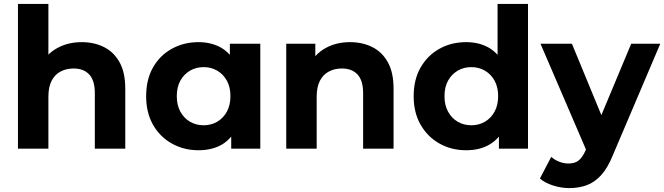

<svg xmlns="http://www.w3.org/2000/svg" viewBox="-20 -762 3404 984"><path d="M399 -546Q463 -546 513.5 -520.5Q564 -495 593 -442.5Q622 -390 622 -308V0H466V-285Q466 -349 437.5 -380Q409 -411 357 -411Q320 -411 290.5 -395.5Q261 -380 244.5 -348Q228 -316 228 -266V0H72V-742H228V-482Q249 -503 276 -517Q330 -546 399 -546Z M997 8Q922 8 860.5 -26.5Q799 -61 764 -123Q729 -185 729 -269Q729 -354 764 -416Q799 -478 860.5 -512Q922 -546 997 -546Q1065 -546 1116 -516Q1139 -502 1158 -481V-538H1314V0H1165V-62Q1145 -38 1119 -22Q1068 8 997 8ZM1024 -120Q1062 -120 1093 -138Q1124 -156 1142.5 -189.5Q1161 -223 1161 -269Q1161 -316 1142.5 -349Q1124 -382 1093 -400Q1062 -418 1024 -418Q985 -418 954 -400Q923 -382 904.5 -349Q886 -316 886 -269Q886 -223 904.5 -189.5Q923 -156 954 -138Q985 -120 1024 -120Z M1774 -546Q1838 -546 1888.5 -520.5Q1939 -495 1968 -442.5Q1997 -390 1997 -308V0H1841V-285Q1841 -349 1812.5 -380Q1784 -411 1732 -411Q1695 -411 1665.5 -395.5Q1636 -380 1619.5 -348Q1603 -316 1603 -266V0H1447V-538H1596V-474Q1619 -500 1651 -517Q1705 -546 1774 -546Z M2369 8Q2293 8 2232 -26.5Q2171 -61 2135.5 -123Q2100 -185 2100 -269Q2100 -354 2135.5 -416Q2171 -478 2232 -512Q2293 -546 2369 -546Q2437 -546 2488 -516Q2511 -502 2530 -481V-742H2686V0H2537V-62Q2517 -38 2490 -22Q2440 8 2369 8ZM2396 -120Q2434 -120 2465 -138Q2496 -156 2514.5 -189.5Q2533 -223 2533 -269Q2533 -316 2514.5 -349Q2496 -382 2465 -400Q2434 -418 2396 -418Q2357 -418 2326 -400Q2295 -382 2276.5 -349Q2258 -316 2258 -269Q2258 -223 2276.5 -189.5Q2295 -156 2326 -138Q2357 -120 2396 -120Z M2898 202Q2857 202 2815.5 189Q2774 176 2747 153L2805 42Q2823 58 2846.5 67Q2870 76 2894 76Q2926 76 2945.5 60.5Q2965 45 2981 9L2983 4L2750 -538H2911L3062 -172L3215 -538H3364L3121 33Q3095 98 3061.5 135Q3028 172 2987.5 187Q2947 202 2898 202Z"/></svg>

Font: Montserrat Z
Style: Bold
Weight: 700
Designer: Julieta Ulanovsky
Foundry: Julieta Ulanovsky
Version: Version 8.000